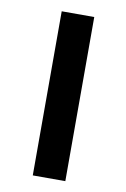

<svg xmlns="http://www.w3.org/2000/svg" viewBox="-72 -630 442 674"><g transform="rotate(10 149.5 -292.5)"><path d="M93 0V-585H209V0Z"/></g></svg>

Font: Ruda
Style: Bold
Weight: 700
Designer: Mariela Monsalve and Angelina Sanchez
Foundry: Mariela Monsalve and Angelina Sanchez
Version: Version 2.000